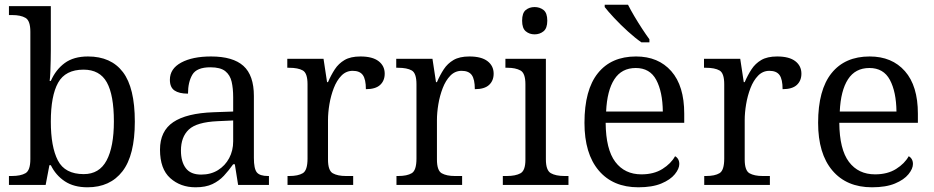

<svg xmlns="http://www.w3.org/2000/svg" viewBox="-20 -786 3971 816"><path d="M352 10Q294 10 255.5 -15.5Q217 -41 196 -84H190L174 0H18V-38H30Q68 -38 88.5 -50Q109 -62 109 -110V-651Q109 -698 88.5 -710Q68 -722 32 -722H18V-760H196V-574Q196 -557 195.5 -531.5Q195 -506 194 -481Q193 -456 191 -442H196Q217 -490 255 -518Q293 -546 354 -546Q452 -546 502.5 -479.5Q553 -413 553 -269Q553 -126 500.5 -58Q448 10 352 10ZM336 -46Q402 -46 433 -104Q464 -162 464 -270Q464 -382 434 -436Q404 -490 335 -490Q258 -490 227 -434.5Q196 -379 196 -269Q196 -162 226 -104Q256 -46 336 -46Z M811 10Q747 10 703.5 -29Q660 -68 660 -150Q660 -229 716.5 -267Q773 -305 888 -309L971 -312V-373Q971 -410 964.5 -438.5Q958 -467 937.5 -483.5Q917 -500 874 -500Q816 -500 797.5 -468.5Q779 -437 779 -388Q741 -388 721.5 -401.5Q702 -415 702 -447Q702 -494 750 -520Q798 -546 877 -546Q970 -546 1014.5 -506Q1059 -466 1059 -378V-115Q1059 -69 1071.5 -53.5Q1084 -38 1119 -38H1123V0H992L978 -88H971Q952 -61 931.5 -39Q911 -17 882.5 -3.5Q854 10 811 10ZM835 -44Q876 -44 906.5 -63Q937 -82 954 -114Q971 -146 971 -185V-274L905 -271Q816 -267 782.5 -235.5Q749 -204 749 -146Q749 -99 769.5 -71.5Q790 -44 835 -44Z M1202 0V-38H1210Q1247 -38 1267 -50Q1287 -62 1287 -112V-428Q1287 -475 1267 -486.5Q1247 -498 1208 -498H1201V-536H1355L1370 -437H1374Q1387 -467 1403 -491.5Q1419 -516 1444.5 -531Q1470 -546 1512 -546Q1563 -546 1589 -526Q1615 -506 1615 -473Q1615 -443 1595.5 -425Q1576 -407 1535 -407Q1535 -449 1522 -467Q1509 -485 1479 -485Q1451 -485 1431 -464.5Q1411 -444 1398.5 -411.5Q1386 -379 1380 -343Q1374 -307 1374 -276V-108Q1374 -61 1394.5 -49.5Q1415 -38 1450 -38H1481V0Z M1665 0V-38H1673Q1710 -38 1730 -50Q1750 -62 1750 -112V-428Q1750 -475 1730 -486.5Q1710 -498 1671 -498H1664V-536H1818L1833 -437H1837Q1850 -467 1866 -491.5Q1882 -516 1907.5 -531Q1933 -546 1975 -546Q2026 -546 2052 -526Q2078 -506 2078 -473Q2078 -443 2058.5 -425Q2039 -407 1998 -407Q1998 -449 1985 -467Q1972 -485 1942 -485Q1914 -485 1894 -464.5Q1874 -444 1861.5 -411.5Q1849 -379 1843 -343Q1837 -307 1837 -276V-108Q1837 -61 1857.5 -49.5Q1878 -38 1913 -38H1944V0Z M2252 -640Q2230 -640 2214.5 -653Q2199 -666 2199 -698Q2199 -731 2214.5 -743.5Q2230 -756 2252 -756Q2274 -756 2290 -743.5Q2306 -731 2306 -698Q2306 -666 2290 -653Q2274 -640 2252 -640ZM2117 0V-38H2134Q2171 -38 2192 -49.5Q2213 -61 2213 -107V-428Q2213 -475 2192 -486.5Q2171 -498 2137 -498H2128V-536H2300V-109Q2300 -62 2321 -50Q2342 -38 2379 -38H2396V0Z M2693 10Q2585 10 2524.5 -61.5Q2464 -133 2464 -264Q2464 -404 2521 -475Q2578 -546 2683 -546Q2778 -546 2833 -483.5Q2888 -421 2888 -303V-264H2554Q2555 -151 2595 -98Q2635 -45 2706 -45Q2759 -45 2795.5 -68Q2832 -91 2849 -122Q2857 -118 2862 -109.5Q2867 -101 2867 -89Q2867 -69 2848 -45.5Q2829 -22 2790.5 -6Q2752 10 2693 10ZM2797 -312Q2796 -396 2769 -446.5Q2742 -497 2682 -497Q2622 -497 2591 -449Q2560 -401 2556 -312ZM2706 -606Q2680 -624 2648.5 -652.5Q2617 -681 2590 -710Q2563 -739 2550 -756V-766H2649Q2660 -744 2676 -717Q2692 -690 2709 -664Q2726 -638 2740 -619V-606Z M2973 0V-38H2981Q3018 -38 3038 -50Q3058 -62 3058 -112V-428Q3058 -475 3038 -486.5Q3018 -498 2979 -498H2972V-536H3126L3141 -437H3145Q3158 -467 3174 -491.5Q3190 -516 3215.5 -531Q3241 -546 3283 -546Q3334 -546 3360 -526Q3386 -506 3386 -473Q3386 -443 3366.5 -425Q3347 -407 3306 -407Q3306 -449 3293 -467Q3280 -485 3250 -485Q3222 -485 3202 -464.5Q3182 -444 3169.5 -411.5Q3157 -379 3151 -343Q3145 -307 3145 -276V-108Q3145 -61 3165.5 -49.5Q3186 -38 3221 -38H3252V0Z M3686 10Q3578 10 3517.5 -61.5Q3457 -133 3457 -264Q3457 -404 3514 -475Q3571 -546 3676 -546Q3771 -546 3826 -483.5Q3881 -421 3881 -303V-264H3547Q3548 -151 3588 -98Q3628 -45 3699 -45Q3752 -45 3788.5 -68Q3825 -91 3842 -122Q3850 -118 3855 -109.5Q3860 -101 3860 -89Q3860 -69 3841 -45.5Q3822 -22 3783.5 -6Q3745 10 3686 10ZM3790 -312Q3789 -396 3762 -446.5Q3735 -497 3675 -497Q3615 -497 3584 -449Q3553 -401 3549 -312Z"/></svg>

Font: Noto Serif Hentaigana
Style: Regular
Weight: 400
Designer: Kazuhiro Yamada
Foundry: nipponia
Version: Version 1.000; ttfautohint (v1.8.4.7-5d5b)